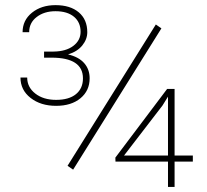

<svg xmlns="http://www.w3.org/2000/svg" viewBox="-20 -735 814 755"><path d="M666.5 -123.5H738.3V-99.6H666.5V0H640.6V-99.6H434.1L433.6 -115.2L637.2 -385.3H666.5ZM467.8 -123.5H640.6V-355L619.1 -320.3ZM153.3 -532.2H189.9Q239.3 -532.7 268.1 -554.4Q296.9 -576.2 296.9 -609.9Q296.9 -647.5 270.8 -669.2Q244.6 -690.9 198.2 -690.9Q153.8 -690.9 124.3 -668.2Q94.7 -645.5 94.7 -608.4H68.8Q68.8 -655.3 105.7 -685.1Q142.6 -714.8 198.2 -714.8Q256.3 -714.8 289.8 -686.5Q323.2 -658.2 323.2 -608.4Q323.2 -580.6 303.7 -556.4Q284.2 -532.2 247.6 -521Q289.6 -511.2 311 -486.8Q332.5 -462.4 332.5 -427.2Q332.5 -378.4 296.4 -348.6Q260.3 -318.8 200.7 -318.8Q140.1 -318.8 100.3 -349.9Q60.5 -380.9 60.5 -430.2H86.9Q86.9 -392.1 118.7 -367.2Q150.4 -342.3 200.7 -342.3Q251 -342.3 278.6 -364.7Q306.2 -387.2 306.2 -426.8Q306.2 -508.3 182.6 -508.3H153.3ZM267.6 -67.9 245.6 -83 592.8 -638.7 614.7 -623.5Z"/></svg>

Font: TypoPRO Roboto
Style: Regular
Weight: 250
Designer: Google
Version: Version 2.136; 2016